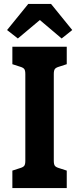

<svg xmlns="http://www.w3.org/2000/svg" viewBox="-20 -958 403 978"><path d="M43 -89 80 -101Q98 -106 103.5 -113.5Q109 -121 109 -139V-581Q109 -599 103.5 -606.5Q98 -614 80 -619L43 -631V-720H320V-631L283 -619Q265 -614 259.5 -606.5Q254 -599 254 -581V-139Q254 -121 259.5 -113.5Q265 -106 283 -101L320 -89V0H43ZM294 -762 183 -856 71 -762 16 -805 124 -938H240L348 -805Z"/></svg>

Font: Enriqueta
Style: Bold
Weight: 700
Designer: Viviana Monsalve, Gustavo Ibarra
Foundry: 72Puntos
Version: Version 2.000